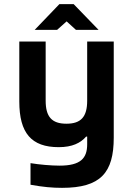

<svg xmlns="http://www.w3.org/2000/svg" viewBox="-20 -700 640 925"><path d="M528 -37V-500H400V-215C400 -138 371 -104 300 -104C229 -104 200 -138 200 -215V-500H73V-211C73 -59 131 9 263 9C328 9 368 -11 395 -42H400V-5C400 62 369 98 267 98C227 98 169 93 127 86V190C187 201 232 205 279 205C465 205 528 132 528 -37ZM147 -556H255L301 -597L346 -556H455L335 -680H266Z"/></svg>

Font: LT Wave Mono Bold
Style: Regular
Weight: 700
Designer: Daniel Lyons
Version: Version 2.5 (Glyphs App)